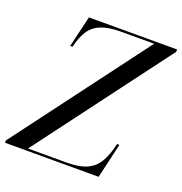

<svg xmlns="http://www.w3.org/2000/svg" viewBox="-184 -867 932 983"><g transform="rotate(20 282.0 -375.0)"><path d="M-50 0V-12.5L494 -737.5H314Q246 -737.5 204.8 -720.5Q163.5 -703.5 141.2 -668.5Q119 -633.5 106.5 -580H94L134 -750H614.5V-737.5L70.5 -12.5H280.5Q349 -12.5 390 -30.8Q431 -49 454 -88Q477 -127 491.5 -190H504L460 0Z"/></g></svg>

Font: Bodoni Moda 18pt
Style: Italic
Weight: 400
Italic angle: -13°
Designer: Owen Earl
Foundry: indestructible type
Version: Version 2.005